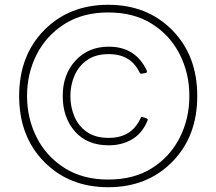

<svg xmlns="http://www.w3.org/2000/svg" viewBox="-20 -768 904 802"><path d="M432 14Q269 14 164.5 -92Q60 -198 60 -367Q60 -536 164.5 -642Q269 -748 432 -748Q595 -748 699.5 -642Q804 -536 804 -367Q804 -198 699.5 -92Q595 14 432 14ZM432 -18Q539 -18 614.5 -65.5Q690 -113 730.5 -192.5Q771 -272 771 -367Q771 -462 730.5 -541.5Q690 -621 614.5 -668.5Q539 -716 432 -716Q326 -716 250 -668Q174 -620 133.5 -541Q93 -462 93 -367Q93 -273 133.5 -193.5Q174 -114 250 -66Q326 -18 432 -18ZM434 -161Q344 -161 293 -219Q242 -277 242 -367Q242 -457 295.5 -515Q349 -573 434 -573Q547 -573 593 -473L594 -469Q594 -464 588 -463L570 -460Q566 -460 563 -465Q527 -542 434 -542Q380 -542 344.5 -517.5Q309 -493 291.5 -453Q274 -413 274 -367Q274 -321 291 -281Q308 -241 343.5 -216.5Q379 -192 434 -192Q530 -192 567 -274Q569 -280 573 -280L591 -274Q597 -272 597 -268L596 -264Q575 -212 532.5 -186.5Q490 -161 434 -161Z"/></svg>

Font: YamahaIndonesia935. App Thin
Style: Regular
Weight: 100
Designer: Dalton Maag Ltd
Foundry: Dalton Maag Ltd
Version: Version 1.002